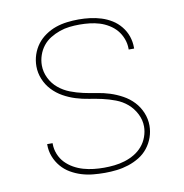

<svg xmlns="http://www.w3.org/2000/svg" viewBox="-66 -591 632 661"><g transform="rotate(-10 250.0 -260.0)"><path d="M249 8Q228 8 207.5 6Q187 4 167.5 -2Q148 -8 130 -18.5Q112 -29 98.5 -45Q85 -61 77.5 -80.5Q70 -100 70 -121Q70 -121 70 -122Q70 -123 70 -124H89Q89 -123 89 -122.5Q89 -122 89 -121Q89 -103 96 -85.5Q103 -68 115.5 -55Q128 -42 144 -33Q160 -24 177.5 -19Q195 -14 213 -12Q231 -10 249 -10Q267 -10 285.5 -12Q304 -14 322 -19.5Q340 -25 356 -34.5Q372 -44 384 -58Q396 -72 402.5 -90Q409 -108 409 -126Q409 -149 398 -170.5Q387 -192 369.5 -207Q352 -222 329.5 -230.5Q307 -239 284.5 -244Q262 -249 239 -252.5Q216 -256 193.5 -263Q171 -270 150.5 -281.5Q130 -293 114 -310Q98 -327 89 -349Q80 -371 80 -394Q80 -415 86.5 -434.5Q93 -454 105 -470Q117 -486 134.5 -498Q152 -510 171 -516.5Q190 -523 210.5 -525.5Q231 -528 251 -528Q271 -528 291 -525.5Q311 -523 330 -517Q349 -511 366 -500.5Q383 -490 396 -474Q409 -458 415.5 -439Q422 -420 422 -400Q422 -399 422 -398Q422 -397 422 -396H403Q403 -397 403 -398Q403 -399 403 -399Q403 -417 396.5 -434Q390 -451 379 -464Q368 -477 352.5 -486.5Q337 -496 320.5 -501Q304 -506 286.5 -508Q269 -510 251 -510Q233 -510 215.5 -508Q198 -506 181 -500Q164 -494 148.5 -484.5Q133 -475 122 -461Q111 -447 105 -429.5Q99 -412 99 -394Q99 -371 109.5 -349.5Q120 -328 138 -313Q156 -298 178 -289.5Q200 -281 223 -276Q246 -271 269 -267.5Q292 -264 314 -257Q336 -250 357 -238.5Q378 -227 394 -210Q410 -193 419 -171Q428 -149 428 -126Q428 -105 421 -85Q414 -65 401 -48.5Q388 -32 370 -21Q352 -10 332 -3.5Q312 3 291 5.5Q270 8 249 8Z"/></g></svg>

Font: Iosevka SS04 Thin
Style: Regular
Weight: 100
Monospace: yes
Designer: Belleve Invis
Foundry: Belleve Invis
Version: Version 19.0.0; ttfautohint (v1.8.4)